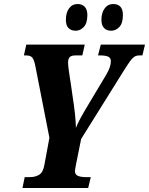

<svg xmlns="http://www.w3.org/2000/svg" viewBox="-20 -936 742 956"><path d="M103 -54H127Q157 -54 176 -66.5Q195 -79 201 -115L226 -250L156 -607Q150 -638 141 -649Q132 -660 110 -660H99L111 -714H402L390 -660H355Q335 -660 327 -651.5Q319 -643 319 -625Q319 -604 328 -548L332 -523L341 -460Q357 -359 358 -299Q369 -331 421 -417L509 -564Q532 -603 532 -631Q532 -647 519.5 -653.5Q507 -660 478 -660H468L482 -714H702L689 -660H674Q659 -660 649 -653.5Q639 -647 628 -632Q617 -617 590 -574L384 -244L358 -115Q353 -90 353 -86Q353 -67 367.5 -60.5Q382 -54 411 -54H432L419 0H92ZM308 -837Q308 -873 324 -894.5Q340 -916 367 -916Q389 -916 402 -902Q415 -888 415 -861Q415 -821 397.5 -802Q380 -783 357 -783Q334 -783 321 -796.5Q308 -810 308 -837ZM485 -837Q485 -872 501 -894Q517 -916 544 -916Q567 -916 579.5 -902.5Q592 -889 592 -861Q592 -821 574.5 -802Q557 -783 534 -783Q511 -783 498 -796.5Q485 -810 485 -837Z"/></svg>

Font: Noto Serif CondExtraBold
Style: Italic
Weight: 800
Width: 3
Italic angle: -12°
Designer: Monotype Design Team
Foundry: Monotype Imaging Inc.
Version: Version 1.001